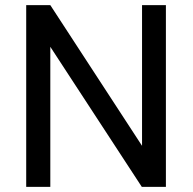

<svg xmlns="http://www.w3.org/2000/svg" viewBox="-20 -731 753 751"><path d="M628.9 0H534.7L176.8 -547.9V0H82.5V-710.9H176.8L535.6 -160.6V-710.9H628.9Z"/></svg>

Font: Dirooz
Style: Regular
Weight: 400
Foundry: DejaVu fonts team - Redesigned by Saber Rastikerdar
Version: Version 0.2.1